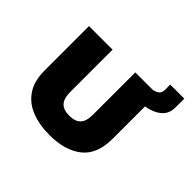

<svg xmlns="http://www.w3.org/2000/svg" viewBox="-144 -765 956 956"><g transform="rotate(45 334.5 -286.5)"><path d="M308 15Q236 15 181 -6.5Q126 -28 94.5 -74.5Q63 -121 63 -195V-508H229V-207Q229 -165 248 -144Q267 -123 309 -123Q351 -123 370 -144Q389 -165 389 -207V-508H543V-195Q543 -85 479.5 -35Q416 15 308 15ZM484 -416 481 -505Q514 -505 534.5 -515.5Q555 -526 555 -548V-588H654V-526Q654 -487 631.5 -463.5Q609 -440 571.5 -429Q534 -418 484 -416Z"/></g></svg>

Font: Maven Pro ExtraBold
Style: Regular
Weight: 800
Designer: Joe Prince
Foundry: Joe Prince
Version: Version 2.100